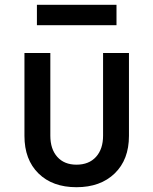

<svg xmlns="http://www.w3.org/2000/svg" viewBox="-20 -771 640 801"><path d="M299 10Q199 10 140.5 -47.5Q82 -105 82 -204V-550H190V-205Q190 -149 219 -116.5Q248 -84 299 -84Q351 -84 380.5 -116.5Q410 -149 410 -205V-550H518V-204Q518 -105 458.5 -47.5Q399 10 299 10ZM134 -666V-751H466V-666Z"/></svg>

Font: JetBrains Mono SemiBold
Style: Regular
Weight: 472
Monospace: yes
Designer: Philipp Nurullin, Konstantin Bulenkov
Foundry: JetBrains
Version: Version 2.305; ttfautohint (v1.8.4.7-5d5b)